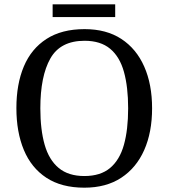

<svg xmlns="http://www.w3.org/2000/svg" viewBox="-20 -860 782 890"><path d="M371 10Q265 10 195 -36Q125 -82 90.5 -165Q56 -248 56 -359Q56 -470 90.5 -552Q125 -634 195.5 -679.5Q266 -725 372 -725Q473 -725 542.5 -679.5Q612 -634 648.5 -551.5Q685 -469 685 -358Q685 -247 648.5 -164.5Q612 -82 542 -36Q472 10 371 10ZM371 -44Q446 -44 490.5 -81.5Q535 -119 554.5 -189Q574 -259 574 -358Q574 -457 554.5 -527Q535 -597 490.5 -634Q446 -671 372 -671Q260 -671 213.5 -589Q167 -507 167 -358Q167 -259 187 -189Q207 -119 252 -81.5Q297 -44 371 -44ZM224 -781V-840H514V-781Z"/></svg>

Font: Noto Serif Bengali
Style: Regular
Weight: 400
Designer: Juan Bruce, Universal Thirst, Indian Type Foundry and the Monotype Design Team.
Foundry: Monotype Imaging Inc.
Version: Version 2.003